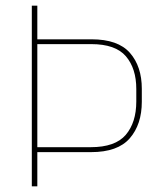

<svg xmlns="http://www.w3.org/2000/svg" viewBox="-20 -659 576 679"><path d="M102.5 -121V-138.5H301Q387.5 -138.5 424.8 -182.2Q462 -226 462 -300V-344Q462 -417 425.2 -460Q388.5 -503 302.5 -503H101.5V-520H303.5Q397.5 -520 439.5 -472Q481.5 -424 481.5 -345V-299Q481.5 -219 439 -170Q396.5 -121 302 -121ZM92.5 0V-639H112V-515V-508V-134V-127V0Z"/></svg>

Font: Anek Latin Medium Thin
Style: Regular
Weight: 250
Version: Version 1.003